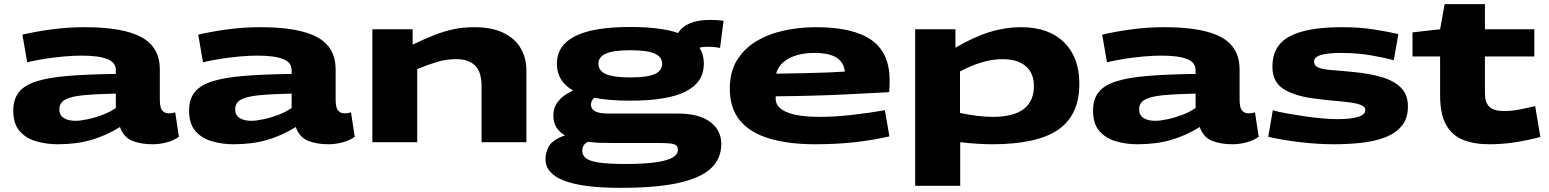

<svg xmlns="http://www.w3.org/2000/svg" viewBox="-20 -685 7465 925"><path d="M44 -152Q44 -207 71 -241Q98 -275 157 -293.5Q216 -312 310 -319.5Q404 -327 538 -329V-348Q538 -384 497 -400.5Q456 -417 373 -417Q335 -417 288.5 -413Q242 -409 195 -401.5Q148 -394 111 -385L88 -518Q156 -534 233 -544Q310 -554 387 -554Q574 -554 662 -505.5Q750 -457 750 -351V-205Q750 -167 761.5 -153Q773 -139 792 -139Q799 -139 807.5 -140Q816 -141 824 -144L842 -26Q817 -8 783 1Q749 10 715 10Q658 10 616.5 -7Q575 -24 558 -73Q492 -32 420.5 -11Q349 10 258 10Q204 10 155 -4Q106 -18 75 -53Q44 -88 44 -152ZM266 -158Q266 -131 286.5 -117Q307 -103 344 -103Q367 -103 402.5 -110.5Q438 -118 475 -132Q512 -146 538 -165V-234Q440 -232 380 -226Q320 -220 293 -204.5Q266 -189 266 -158Z M891 -152Q891 -207 918 -241Q945 -275 1004 -293.5Q1063 -312 1157 -319.5Q1251 -327 1385 -329V-348Q1385 -384 1344 -400.5Q1303 -417 1220 -417Q1182 -417 1135.5 -413Q1089 -409 1042 -401.5Q995 -394 958 -385L935 -518Q1003 -534 1080 -544Q1157 -554 1234 -554Q1421 -554 1509 -505.5Q1597 -457 1597 -351V-205Q1597 -167 1608.5 -153Q1620 -139 1639 -139Q1646 -139 1654.5 -140Q1663 -141 1671 -144L1689 -26Q1664 -8 1630 1Q1596 10 1562 10Q1505 10 1463.5 -7Q1422 -24 1405 -73Q1339 -32 1267.5 -11Q1196 10 1105 10Q1051 10 1002 -4Q953 -18 922 -53Q891 -88 891 -152ZM1113 -158Q1113 -131 1133.5 -117Q1154 -103 1191 -103Q1214 -103 1249.5 -110.5Q1285 -118 1322 -132Q1359 -146 1385 -165V-234Q1287 -232 1227 -226Q1167 -220 1140 -204.5Q1113 -189 1113 -158Z M1774 0V-544H1968V-470Q2024 -497 2071 -515.5Q2118 -534 2164 -544Q2210 -554 2265 -554Q2351 -554 2407 -526Q2463 -498 2489.5 -451Q2516 -404 2516 -346V0H2300V-271Q2300 -338 2269 -369Q2238 -400 2179 -400Q2130 -400 2086.5 -387Q2043 -374 1990 -352V0Z M2968 220Q2608 220 2608 82Q2608 49 2625 19Q2642 -11 2702 -33Q2675 -48 2660.5 -71.5Q2646 -95 2646 -129Q2646 -169 2671 -199Q2696 -229 2741 -249Q2663 -293 2663 -378Q2663 -466 2750 -510.5Q2837 -555 3017 -555Q3162 -555 3247 -526Q3286 -589 3401 -589Q3437 -589 3466 -585L3449 -454Q3435 -457 3419 -458.5Q3403 -460 3389 -460Q3366 -460 3350 -455Q3371 -422 3371 -378Q3371 -289 3284 -244.5Q3197 -200 3017 -200Q2915 -200 2843 -214Q2827 -200 2827 -181Q2827 -138 2908 -138H3246Q3347 -138 3401 -98Q3455 -58 3455 9Q3455 79 3405 126Q3355 173 3248 196.5Q3141 220 2968 220ZM3017 -312Q3098 -312 3134 -328Q3170 -344 3170 -378Q3170 -411 3134 -427Q3098 -443 3017 -443Q2936 -443 2899.5 -427Q2863 -411 2863 -378Q2863 -344 2899.5 -328Q2936 -312 3017 -312ZM2785 42Q2785 64 2804 78Q2823 92 2868.5 98.5Q2914 105 2993 105Q3087 105 3142.5 96.5Q3198 88 3222 73Q3246 58 3246 37Q3246 16 3228 10Q3210 4 3158 4H2935Q2901 4 2870.5 3Q2840 2 2813 -2Q2796 7 2790.5 18Q2785 29 2785 42Z M3906 10Q3781 10 3688.5 -17Q3596 -44 3546 -103Q3496 -162 3496 -258Q3496 -338 3530 -394Q3564 -450 3622.5 -485.5Q3681 -521 3755.5 -537.5Q3830 -554 3911 -554Q4090 -554 4178 -492.5Q4266 -431 4266 -298Q4266 -288 4265.5 -272Q4265 -256 4264 -241Q4189 -237 4051 -230Q3913 -223 3717 -221Q3717 -216 3717 -209Q3717 -167 3771 -144.5Q3825 -122 3929 -122Q4000 -122 4081.5 -131Q4163 -140 4243 -154L4265 -28Q4187 -10 4099.5 0Q4012 10 3906 10ZM3719 -330Q3791 -331 3856.5 -332.5Q3922 -334 3972.5 -336Q4023 -338 4050 -340Q4046 -383 4011.5 -406.5Q3977 -430 3901 -430Q3860 -430 3822.5 -420Q3785 -410 3757 -388Q3729 -366 3719 -330Z M4389 210V-544H4583V-455Q4671 -507 4747.5 -530.5Q4824 -554 4900 -554Q5032 -554 5106 -481.5Q5180 -409 5180 -281Q5180 -131 5078.5 -60.5Q4977 10 4760 10Q4689 10 4606 0V210ZM4763 -122Q4961 -122 4961 -271Q4961 -333 4921.5 -366.5Q4882 -400 4810 -400Q4764 -400 4714.5 -386Q4665 -372 4605 -341V-141Q4646 -132 4686.5 -127Q4727 -122 4763 -122Z M5246 -152Q5246 -207 5273 -241Q5300 -275 5359 -293.5Q5418 -312 5512 -319.5Q5606 -327 5740 -329V-348Q5740 -384 5699 -400.5Q5658 -417 5575 -417Q5537 -417 5490.5 -413Q5444 -409 5397 -401.5Q5350 -394 5313 -385L5290 -518Q5358 -534 5435 -544Q5512 -554 5589 -554Q5776 -554 5864 -505.5Q5952 -457 5952 -351V-205Q5952 -167 5963.5 -153Q5975 -139 5994 -139Q6001 -139 6009.5 -140Q6018 -141 6026 -144L6044 -26Q6019 -8 5985 1Q5951 10 5917 10Q5860 10 5818.5 -7Q5777 -24 5760 -73Q5694 -32 5622.5 -11Q5551 10 5460 10Q5406 10 5357 -4Q5308 -18 5277 -53Q5246 -88 5246 -152ZM5468 -158Q5468 -131 5488.5 -117Q5509 -103 5546 -103Q5569 -103 5604.5 -110.5Q5640 -118 5677 -132Q5714 -146 5740 -165V-234Q5642 -232 5582 -226Q5522 -220 5495 -204.5Q5468 -189 5468 -158Z M6090 -26 6112 -154Q6139 -146 6177.5 -139Q6216 -132 6260 -125.5Q6304 -119 6346.5 -115Q6389 -111 6424 -111Q6488 -111 6523 -122Q6558 -133 6558 -155Q6558 -170 6538 -178.5Q6518 -187 6484.5 -191.5Q6451 -196 6408.5 -199.5Q6366 -203 6322 -209Q6224 -220 6167 -254Q6110 -288 6110 -364Q6110 -465 6192.5 -509.5Q6275 -554 6444 -554Q6534 -554 6603.5 -542.5Q6673 -531 6717 -521L6695 -395Q6659 -405 6590.5 -417.5Q6522 -430 6440 -430Q6380 -430 6345.5 -420.5Q6311 -411 6311 -388Q6311 -367 6334 -358.5Q6357 -350 6399.5 -347Q6442 -344 6502 -338Q6576 -331 6635 -314Q6694 -297 6728.5 -263.5Q6763 -230 6763 -172Q6763 -113 6732 -77Q6701 -41 6649.5 -22Q6598 -3 6535 3.5Q6472 10 6407 10Q6325 10 6240 -0.5Q6155 -11 6090 -26Z M7155 10Q7082 10 7028.5 -11.5Q6975 -33 6946.5 -84.5Q6918 -136 6918 -225V-413H6785V-529L6918 -544L6940 -665H7134V-544H7372V-413H7134V-235Q7134 -191 7155.5 -170.5Q7177 -150 7227 -150Q7260 -150 7295.5 -156.5Q7331 -163 7376 -174L7401 -25Q7335 -8 7276 1Q7217 10 7155 10Z"/></svg>

Font: Georama ExtraExtended
Style: Bold
Weight: 700
Width: 8
Designer: Jean-Baptiste Levee
Foundry: Production Type
Version: Version 1.000